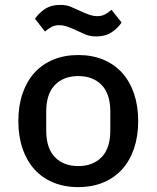

<svg xmlns="http://www.w3.org/2000/svg" viewBox="-20 -753 640 785"><path d="M55 -258Q55 -320 72 -370Q89 -420 120.5 -455Q152 -490 197.5 -509Q243 -528 300 -528Q357 -528 402.5 -509Q448 -490 479.5 -455Q511 -420 528 -370Q545 -320 545 -258Q545 -196 528 -146Q511 -96 479.5 -61Q448 -26 402.5 -7Q357 12 300 12Q243 12 197.5 -7Q152 -26 120.5 -61Q89 -96 72 -146Q55 -196 55 -258ZM431 -219V-297Q431 -369 395.5 -405.5Q360 -442 300 -442Q240 -442 204.5 -405.5Q169 -369 169 -297V-219Q169 -147 204.5 -110.5Q240 -74 300 -74Q360 -74 395.5 -110.5Q431 -147 431 -219ZM296 -627Q273 -638 255.5 -644Q238 -650 222 -650Q205 -650 192 -643.5Q179 -637 164 -624L123 -676Q138 -699 163.5 -716Q189 -733 226 -733Q251 -733 269 -725.5Q287 -718 304 -710Q327 -699 344.5 -693Q362 -687 378 -687Q395 -687 408 -693.5Q421 -700 436 -713L477 -661Q462 -638 436.5 -621Q411 -604 374 -604Q349 -604 331 -611.5Q313 -619 296 -627Z"/></svg>

Font: IBM Plaex Mono Medium
Style: Regular
Weight: 500
Designer: Mike Abbink, Paul van der Laan, Pieter van Rosmalen
Foundry: Bold Monday
Version: Version 2.003